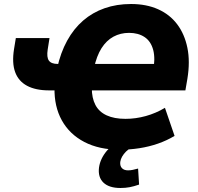

<svg xmlns="http://www.w3.org/2000/svg" viewBox="-20 -736 988 958"><path d="M578 11Q475 11 401 -27.5Q327 -66 288.5 -135.5Q250 -205 252 -298L272 -285H225Q158 -285 115 -308Q72 -331 55.5 -376.5Q39 -422 50 -491L59 -546H227L218 -489Q212 -450 224 -433.5Q236 -417 268 -417H294L265 -395Q282 -473 315 -533Q348 -593 395 -633.5Q442 -674 502 -695Q562 -716 634 -716Q710 -716 768.5 -690Q827 -664 864 -615Q901 -566 915 -497.5Q929 -429 915 -343L905 -285H417L438 -297Q438 -247 456 -212.5Q474 -178 512 -160.5Q550 -143 606 -143Q657 -143 707.5 -157Q758 -171 803 -198L851 -58Q813 -35 768.5 -19.5Q724 -4 675.5 3.5Q627 11 578 11ZM624 -572Q581 -572 546 -553Q511 -534 486.5 -495.5Q462 -457 449 -396L429 -417H779L743 -375Q756 -443 744.5 -486.5Q733 -530 701.5 -551Q670 -572 624 -572ZM581 202Q524 202 496 175Q468 148 474 100Q480 56 513 16.5Q546 -23 596 -47L637 0Q621 8 609 20Q597 32 589.5 45Q582 58 580 72Q578 92 588.5 103Q599 114 619 114Q631 114 642.5 111.5Q654 109 669 105L674 185Q648 194 627 198Q606 202 581 202Z"/></svg>

Font: Nunito Sans 10pt SemiCondensed Black
Style: Italic
Weight: 900
Width: 4
Italic angle: -9°
Designer: Vernon Adams
Foundry: Vernon Adams
Version: Version 3.101;gftools[0.9.27]